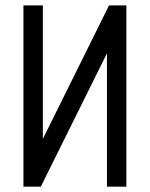

<svg xmlns="http://www.w3.org/2000/svg" viewBox="-20 -704 565 724"><path d="M68.4 0V-683.6H141.6V-180.2L391.1 -683.6H456.5V0H383.3V-502.9L133.8 0Z"/></svg>

Font: Anka/Coder Condensed
Style: Regular
Weight: 400
Width: 4
Monospace: yes
Version: Version 1.100